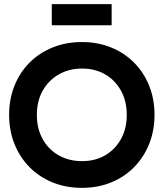

<svg xmlns="http://www.w3.org/2000/svg" viewBox="-20 -895 790 927"><path d="M24 -340Q24 -417 50 -481.5Q76 -546 123 -593Q170 -640 234.5 -666Q299 -692 376 -692Q452 -692 516 -666Q580 -640 627 -593Q674 -546 700 -481.5Q726 -417 726 -340Q726 -264 700 -199.5Q674 -135 627 -87.5Q580 -40 516 -14Q452 12 376 12Q299 12 234.5 -14Q170 -40 123 -87.5Q76 -135 50 -199.5Q24 -264 24 -340ZM158 -340Q158 -274 186 -223.5Q214 -173 263.5 -145Q313 -117 376 -117Q439 -117 487.5 -145Q536 -173 564 -223.5Q592 -274 592 -340Q592 -407 564 -457.5Q536 -508 487.5 -536Q439 -564 376 -564Q313 -564 263.5 -535.5Q214 -507 186 -457Q158 -407 158 -340ZM519 -773H230V-875H519Z"/></svg>

Font: Gabarito SemiBold
Style: Regular
Weight: 600
Designer: Leandro Assis / Alvaro Franca / Felipe Casaprima
Foundry: Naipe Foundry
Version: Version 1.000